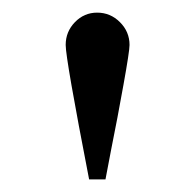

<svg xmlns="http://www.w3.org/2000/svg" viewBox="-20 -768 309 304"><path d="M121.1 -483.9Q84 -674.8 84 -696.8Q84 -717.8 98.6 -732.9Q113.3 -748 133.8 -748Q154.8 -748 169.9 -732.9Q185.1 -717.8 185.1 -696.8Q185.1 -687 175.5 -633.8Q166 -580.6 156.2 -532.2L147 -483.9Z"/></svg>

Font: Fin Serif Display
Style: Italic
Weight: 400
Designer: J. Blake Harris
Version: Version 1.006;FEAKit 1.0